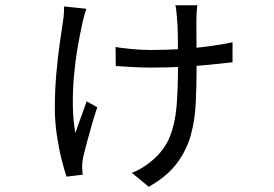

<svg xmlns="http://www.w3.org/2000/svg" viewBox="-20 -619 1040 729"><path d="M729.1 -599.1Q727.7 -585.9 726.7 -572.3Q725.7 -558.6 725.7 -546.2Q725.7 -535 725.7 -510.7Q725.7 -486.5 726 -457.5Q726.4 -428.5 726.4 -402.5Q726.4 -376.4 726.4 -362.1Q726.4 -292 723.2 -227Q720.1 -161.9 704 -104.5Q687.9 -47 650.6 2.3Q613.3 51.5 544.9 90.1L480.6 37.2Q500.7 29.9 522.2 16.5Q543.7 3.1 559.7 -11.2Q604.4 -49.4 624.7 -99.6Q644.9 -149.8 650.4 -215.2Q655.8 -280.7 655.8 -362.5Q655.8 -388.8 655.7 -422.5Q655.6 -456.2 655.1 -489.1Q654.6 -521.9 652.4 -544.7Q651.8 -556.1 649.9 -574.2Q648.1 -592.4 645.7 -599.1ZM418.8 -440.5Q439 -436.8 477.2 -433Q515.5 -429.2 553.8 -429.2Q613 -429.2 668.5 -432.8Q724.1 -436.5 773.9 -443.3Q823.7 -450.1 862.9 -458.6V-382.6Q823.7 -378.2 776.5 -373.3Q729.3 -368.5 673.2 -365.5Q617.2 -362.4 551.6 -362.4Q517.9 -362.4 483.5 -364.4Q449.2 -366.3 419.6 -368.3ZM307.8 -585.7Q304.2 -574.8 299.9 -560Q295.7 -545.2 293.3 -533.4Q283.6 -490 274.6 -437.6Q265.6 -385.2 260.7 -329.1Q255.8 -273 256.6 -217.8Q257.3 -162.6 266.2 -113.6Q274.4 -138.6 286.6 -171.6Q298.9 -204.6 309.1 -234.4L349.3 -211.7Q339.9 -184.1 329.3 -147.4Q318.8 -110.7 309.6 -76.8Q300.4 -43 295.6 -22Q294.2 -13.9 293 -4.1Q291.8 5.7 291.8 12.5Q291.8 18.9 292.6 28.4Q293.4 38 294 44.3L232.5 51.7Q224.1 27.3 213.7 -14.4Q203.2 -56 195.7 -106.7Q188.2 -157.4 188.2 -207.6Q188.2 -273.2 193.6 -336.1Q198.9 -399 206.5 -451.9Q214.2 -504.8 219.6 -541.2Q222 -555.7 222.7 -570.3Q223.3 -584.9 223.3 -594.6Z"/></svg>

Font: Noto Sans HK Thin
Style: Regular
Weight: 100
Designer: Ryoko NISHIZUKA 西塚涼子 (kana, bopomofo & ideographs); Paul D. Hunt (Latin, Greek & Cyrillic); Sandoll Communications 산돌커뮤니
Foundry: Adobe
Version: Version 2.004-H2;hotconv 1.0.118;makeotfexe 2.5.65603